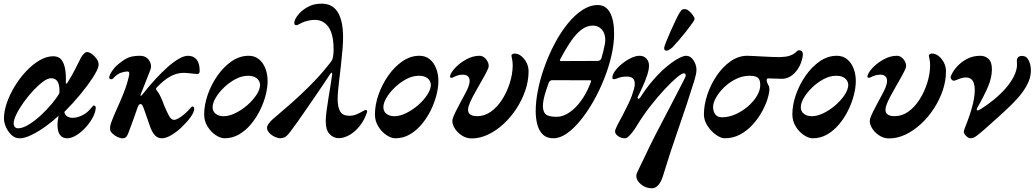

<svg xmlns="http://www.w3.org/2000/svg" viewBox="-20 -735 5604 1040"><path d="M86.7 14.2Q61.5 14.2 42.4 -3.7Q23.4 -21.6 12.4 -46.6Q1.4 -71.7 1.4 -93.1Q1.4 -132.3 17.2 -178Q33 -223.6 60.1 -268.1Q87.1 -312.6 121.8 -349.3Q156.5 -386 194.2 -408.2Q232 -430.3 268.3 -430.3Q298.5 -430.3 313.3 -410.8Q328 -391.2 333.1 -359.2Q338.3 -327.2 336.6 -288.1Q336.6 -283.5 339.4 -282.2Q342.1 -281 345.5 -287.3Q368.5 -323.6 387.6 -361.1Q406.6 -398.6 418.8 -423.2Q426.2 -435.7 434.8 -444.3Q443.4 -452.9 450.9 -452.9Q463.2 -452.9 477.7 -442.5Q492.1 -432.1 503.2 -416.6Q514.2 -401.1 514.2 -385.6Q514.2 -382 513.7 -378.8Q513.2 -375.5 512.2 -372.5Q507.4 -352.6 481.3 -312.4Q455.1 -272.3 415.3 -223.9Q375.5 -175.6 328.2 -128.3Q333.3 -109.5 346 -103.1Q358.8 -96.7 373.1 -96.7Q395.5 -96.7 421.3 -108.3Q447 -120 465.4 -140.3Q474.5 -150.4 479.9 -157Q485.4 -163.5 486.7 -163.5Q491.6 -163.5 495 -160.8Q498.5 -158.2 498.5 -152.9Q498.5 -130 483.8 -101.3Q469.1 -72.7 445.6 -46.5Q422.1 -20.4 395 -3.2Q367.9 14 343.9 14Q319.4 14 306 -2.9Q292.5 -19.8 291.7 -51.7Q290.9 -64.6 292.6 -78.6Q294.2 -92.6 297.4 -108.1Q265.9 -78.2 226.7 -49.9Q187.5 -21.7 150.2 -3.8Q112.9 14.2 86.7 14.2ZM77.6 -40Q101.9 -40 133.8 -59Q165.7 -78 199.6 -108.9Q233.4 -139.8 262.8 -175.3Q273.6 -189 283.8 -202.7Q294.1 -216.4 301.7 -230.4Q304.1 -270 293.2 -290.6Q282.3 -311.2 256.7 -311.2Q237.8 -311.2 212.1 -291.9Q186.4 -272.7 158.8 -243Q131.1 -213.2 107.3 -179.6Q83.4 -146.1 68.8 -115.9Q54.1 -85.8 54.1 -67.2Q54.1 -54.5 60.4 -47.2Q66.8 -40 77.6 -40Z M643.2 14.2Q631.6 14.2 615.8 6.7Q599.9 -0.7 588 -12.7Q576.2 -24.6 576.2 -36.3Q576.2 -43.2 576.6 -48.4Q577 -53.5 578.6 -59.3Q580.2 -65.1 582.7 -72.4Q594.8 -105.1 612.7 -144.6Q630.7 -184.1 649.1 -229.4Q667.5 -274.6 678.4 -322.7Q681.1 -334.8 679.8 -341.3Q678.5 -347.8 668.5 -347.8Q658.4 -347.8 637 -341.6Q615.6 -335.4 592.4 -310Q588.4 -305.2 580.4 -305.8Q572.3 -306.4 571.5 -315Q571.5 -322.6 577.7 -334.6Q583.9 -346.6 593.3 -358.9Q602.7 -371.3 609.2 -377.1Q633.6 -399.8 661.5 -416.3Q689.5 -432.9 736.6 -432.9Q762.8 -432.9 777.3 -420Q791.7 -407.2 796.2 -389.3Q800.6 -371.5 794.4 -356.2L742.4 -224.3Q739.2 -216.6 742.9 -216.3Q746.5 -216.1 750.5 -221.9Q785.7 -266.9 820.9 -305.2Q856 -343.5 888.8 -372.4Q921.6 -401.3 949.7 -417.1Q977.9 -432.9 998.4 -432.9Q1028.1 -432.9 1044.9 -412.5Q1061.8 -392.2 1061.6 -351Q1061.6 -334.3 1048.1 -334.3Q1041.5 -334.3 1032.3 -335.4Q1023 -336.5 1013.2 -337.5Q1001.9 -338.5 992.3 -339.5Q982.6 -340.5 977.1 -340.5Q956.1 -340.5 937.3 -335.3Q918.6 -330.1 900.7 -320Q882.9 -310 865.5 -295.5Q848.2 -281 829.1 -261.6Q825.1 -257.6 825.1 -254.3Q825 -251 829.4 -244.9Q841.7 -229.6 851.6 -207.8Q861.5 -186 869.8 -162.2Q882 -133.3 894.4 -109.5Q906.8 -85.7 922.6 -85.7Q933.1 -85.7 948.5 -94.9Q963.9 -104 979 -117.1Q994.1 -130.2 1002.2 -139.6Q1011.5 -150.1 1015.6 -154.2Q1019.8 -158.3 1023.8 -158.3Q1028.4 -158.3 1030.1 -154Q1031.8 -149.8 1031.8 -145.1Q1031.8 -128.3 1013.3 -102Q994.9 -75.8 967 -48.8Q939.2 -21.8 909.4 -3.9Q879.6 14 857 14Q834.4 14 819.3 -1.9Q804.2 -17.8 792.6 -50.4L757.8 -150.1Q754.6 -158.7 750.8 -165.1Q747 -171.4 740.3 -171.4Q736 -171.4 732 -166.4Q728.1 -161.4 724.1 -149.3Q714.7 -120.7 701.6 -85.8Q688.4 -50.9 676.5 -17.6Q669.7 0.8 662.6 7.5Q655.4 14.2 643.2 14.2Z M1196.2 14Q1174.6 14 1148.7 -3Q1122.7 -20 1104.3 -49.7Q1085.9 -79.4 1085.9 -115.4Q1085.9 -166.5 1105.1 -221.8Q1124.4 -277.1 1157.9 -325.2Q1191.5 -373.3 1234.8 -403.1Q1278.2 -432.9 1326.7 -432.9Q1359.9 -432.9 1382.7 -414Q1405.5 -395.2 1417.6 -364Q1429.6 -332.8 1429.6 -296Q1429.6 -261.6 1419.2 -220.5Q1408.8 -179.3 1388.5 -137.9Q1368.1 -96.5 1339.4 -62.1Q1310.7 -27.8 1274.9 -6.9Q1239 14 1196.2 14ZM1191.3 -105.5Q1220.7 -105.5 1255.2 -122.4Q1289.7 -139.3 1320.2 -165.9Q1350.7 -192.5 1370 -222.4Q1389.3 -252.3 1388.9 -278Q1385.5 -300.8 1368.7 -312.7Q1351.8 -324.6 1323.7 -324.6Q1289.7 -324.6 1256 -306.7Q1222.3 -288.8 1194 -261.7Q1165.7 -234.6 1148.6 -205.8Q1131.6 -177 1131.6 -154.3Q1131.7 -131.5 1148.5 -118.5Q1165.2 -105.5 1191.3 -105.5Z M1498 13.9Q1486.1 13.9 1469.1 6.3Q1452.2 -1.3 1439.3 -14.5Q1426.5 -27.6 1426.5 -43.2Q1426.5 -53.9 1436.1 -66.3Q1445.7 -78.7 1454.2 -86.5Q1485.7 -113.8 1524.3 -146.9Q1562.9 -179.9 1604.8 -218.7Q1646.7 -257.6 1688.9 -302Q1731.2 -346.4 1769.7 -396.3Q1773.8 -402.1 1777.6 -408.3Q1781.3 -414.4 1783.3 -424.8Q1785.5 -434.4 1786.2 -444.6Q1787 -454.8 1787 -465.9Q1787 -547.9 1760.3 -587.3Q1733.5 -626.7 1685.6 -627.5Q1670.5 -627.5 1650 -623.3Q1629.5 -619.1 1611.7 -610.1Q1603.7 -605.9 1597 -602.3Q1590.3 -598.7 1585.8 -598.7Q1579.2 -598.7 1576.6 -601.6Q1574.1 -604.5 1574.1 -611.5Q1574.1 -627.2 1592.3 -651.6Q1610.6 -676.1 1643.8 -695.6Q1677 -715.2 1720.8 -715.2Q1768.1 -715.2 1795.5 -686.9Q1822.9 -658.6 1832.6 -605Q1842.3 -551.5 1835.8 -473.2Q1830.8 -418.1 1826.2 -375.9Q1821.5 -333.7 1817.4 -301.1Q1813.4 -268.6 1811.2 -243.7Q1809 -218.8 1809 -198.3Q1809 -154.6 1822.6 -131.3Q1836.3 -107.9 1872.2 -107.9Q1893.8 -107.9 1912.1 -115.9Q1930.5 -123.9 1943.3 -131.5Q1956.1 -139.1 1960.1 -139.1Q1965.7 -139.1 1967.9 -136.2Q1970.1 -133.2 1967.3 -125.1Q1953.5 -83.9 1928.4 -52.4Q1903.3 -21 1873.1 -3.8Q1842.9 13.4 1814.8 13.4Q1785.9 13.2 1765.1 -9.1Q1744.2 -31.3 1744.4 -78.6Q1744.4 -101.1 1748.8 -134Q1753.3 -166.9 1759.1 -203.4Q1764.8 -239.9 1770.5 -273.7Q1776.1 -307.5 1779.3 -332.7Q1780.3 -340 1777.1 -340.9Q1773.8 -341.8 1769.4 -335.4Q1756.7 -315.5 1735 -283.4Q1713.3 -251.3 1687.7 -213.8Q1662.1 -176.3 1636.2 -139Q1610.4 -101.6 1588.4 -70.5Q1566.4 -39.4 1552 -21Q1533.7 3.3 1521.5 8.6Q1509.3 13.9 1498 13.9Z M2121.2 14Q2099.6 14 2073.7 -3Q2047.7 -20 2029.3 -49.7Q2010.9 -79.4 2010.9 -115.4Q2010.9 -166.5 2030.1 -221.8Q2049.4 -277.1 2082.9 -325.2Q2116.5 -373.3 2159.8 -403.1Q2203.2 -432.9 2251.7 -432.9Q2284.9 -432.9 2307.7 -414Q2330.5 -395.2 2342.6 -364Q2354.6 -332.8 2354.6 -296Q2354.6 -261.6 2344.2 -220.5Q2333.8 -179.3 2313.5 -137.9Q2293.1 -96.5 2264.4 -62.1Q2235.7 -27.8 2199.9 -6.9Q2164 14 2121.2 14ZM2116.3 -105.5Q2145.7 -105.5 2180.2 -122.4Q2214.7 -139.3 2245.2 -165.9Q2275.7 -192.5 2295 -222.4Q2314.3 -252.3 2313.9 -278Q2310.5 -300.8 2293.7 -312.7Q2276.8 -324.6 2248.7 -324.6Q2214.7 -324.6 2181 -306.7Q2147.3 -288.8 2119 -261.7Q2090.7 -234.6 2073.6 -205.8Q2056.6 -177 2056.6 -154.3Q2056.7 -131.5 2073.5 -118.5Q2090.2 -105.5 2116.3 -105.5Z M2535 14.8Q2504.5 14.8 2478.5 -3.2Q2452.5 -21.2 2439.2 -46.6Q2425.9 -71.9 2432.4 -93.5Q2437.6 -108.4 2448.4 -130.6Q2459.3 -152.8 2472.6 -177.4Q2486 -202.1 2497.8 -224.2Q2509.5 -246.3 2515.5 -260.7Q2529.2 -295 2521 -312.7Q2512.8 -330.5 2488 -330.5Q2471.3 -330.5 2458.6 -326.3Q2445.9 -322.1 2438.1 -317.8Q2430.2 -313.5 2426.2 -313.5Q2420.4 -313.5 2418.5 -316Q2416.6 -318.5 2418.6 -326.3Q2424.4 -345.6 2448.7 -370.8Q2473.1 -395.9 2507.8 -414.4Q2542.5 -432.9 2577.3 -432.9Q2592.4 -432.9 2605 -422.1Q2617.5 -411.3 2623.7 -395.9Q2629.9 -380.6 2624.9 -366.2Q2618.7 -350.5 2604.3 -324.1Q2589.8 -297.8 2572.4 -268Q2555.1 -238.3 2540 -209.6Q2524.9 -180.9 2518.4 -159.7Q2510.3 -131.2 2523 -118.5Q2535.7 -105.7 2564.6 -105.7Q2605.4 -105.7 2640.1 -130.9Q2674.7 -156 2700.5 -196.8Q2726.3 -237.6 2741.3 -285.3Q2756.4 -332.9 2757.2 -378.7Q2757.2 -401.2 2753.6 -416.1Q2750 -431.1 2750.5 -435.9Q2751.9 -440.1 2757.3 -442.5Q2762.6 -445 2766.4 -445Q2786.4 -445 2803.6 -431.3Q2820.7 -417.6 2831.9 -395.7Q2843.1 -373.8 2843.1 -349.1Q2843.1 -298 2825.9 -246.6Q2808.6 -195.1 2778.2 -148Q2747.7 -100.8 2708.4 -64.4Q2669.2 -28 2624.8 -6.6Q2580.4 14.8 2535 14.8Z M2977.4 14Q2941.8 14 2921 -5.7Q2900.2 -25.4 2891 -58.9Q2881.7 -92.3 2881.7 -132.6Q2881.7 -187.1 2894.6 -250.4Q2907.5 -313.8 2931.2 -378.4Q2954.8 -442.9 2986.3 -502.1Q3017.9 -561.2 3055.6 -607.5Q3093.3 -653.8 3134.4 -680.8Q3175.5 -707.7 3218 -707.7Q3261.6 -707.7 3284 -666.9Q3306.5 -626 3306.5 -552.3Q3306.5 -498 3292.2 -435.1Q3277.9 -372.3 3252.6 -308.5Q3227.4 -244.7 3194.7 -187.1Q3161.9 -129.5 3125.2 -84.1Q3088.5 -38.8 3050.8 -12.4Q3013 14 2977.4 14ZM2995.2 -102.3Q3021.8 -102.3 3048.4 -116.5Q3075 -130.7 3099.4 -155.8Q3123.9 -180.9 3144.2 -214.5Q3164.5 -248.1 3179.2 -287.7Q3182.4 -294.9 3181.7 -297.6Q3181.1 -300.3 3175.3 -300.3L2969.2 -300.5Q2964.9 -300.5 2959.6 -296.7Q2954.4 -292.9 2952.4 -287.1Q2944.2 -264.6 2936.7 -241.2Q2929.2 -217.9 2924.9 -197.2Q2920.7 -176.6 2920.7 -161.5Q2920.7 -130.7 2935.4 -116.5Q2950.1 -102.3 2995.2 -102.3ZM3018.9 -404.2 3216.5 -405Q3233.4 -405 3238.2 -421.3Q3243.8 -440.6 3248.3 -459Q3252.8 -477.4 3255.7 -492.5Q3258.6 -507.7 3258.6 -517.7Q3258.6 -555 3239.3 -575.7Q3220 -596.4 3191.7 -596.4Q3159.4 -596.4 3130.5 -575.1Q3101.7 -553.8 3073.6 -513.1Q3045.4 -472.5 3013.8 -412.3Q3010.9 -408.1 3013.5 -406.2Q3016 -404.2 3018.9 -404.2Z M3511.7 285Q3478.7 285 3452.8 264.2Q3426.8 243.3 3426.8 217.5Q3426.8 211.3 3428.7 206.3Q3430.6 201.4 3433.7 193.8Q3436.8 188.1 3441.2 178.5Q3445.7 168.8 3451.4 156.9Q3457.2 145 3463.6 132Q3470 119 3476.5 105.1Q3482.9 91.2 3489.3 78.1Q3495.7 65 3501.1 53.6Q3511.5 31.6 3529.4 -2.8Q3547.4 -37.3 3568.7 -78.3Q3590 -119.2 3611.5 -160.4Q3633 -201.5 3651.2 -236.9Q3669.4 -272.2 3681 -294.7Q3692.6 -317.1 3693.4 -319.9Q3695 -327.6 3692.8 -332.8Q3690.6 -338 3684 -338Q3673.5 -338 3645.5 -314.7Q3617.5 -291.4 3580 -251.1Q3542.4 -210.8 3502.8 -160.1Q3463.2 -109.3 3429.6 -54.2Q3421.2 -40.1 3409.7 -24.5Q3398.3 -8.8 3386.5 2.6Q3374.7 14 3364.4 14Q3342.6 14 3324.7 -0.2Q3306.8 -14.3 3313.2 -32.4Q3321.5 -54.1 3336.5 -80.7Q3351.4 -107.2 3362.5 -130.5Q3374.1 -152.6 3384.5 -174.3Q3394.9 -196 3402.1 -215.7Q3409.3 -235.4 3413.8 -251.9Q3418.4 -268.3 3418.4 -280.5Q3418.4 -320.3 3376.5 -320.3Q3348.6 -320.3 3330.4 -313.1Q3312.1 -306 3306.3 -306Q3302.1 -306 3299.5 -307.7Q3296.9 -309.3 3296.9 -313.9Q3296.9 -330.3 3311.4 -350.5Q3325.9 -370.7 3348.8 -389.3Q3371.8 -407.9 3397.5 -420.4Q3423.2 -432.9 3444.8 -432.9Q3467.5 -432.9 3481.5 -417.6Q3495.5 -402.4 3495.5 -380.4Q3495.5 -358.7 3486.2 -329.9Q3476.9 -301 3463.2 -270.3Q3449.6 -239.5 3435 -210.8Q3432.3 -205.4 3434.1 -202.6Q3436 -199.7 3437.1 -199.7Q3444 -199.7 3451 -211.6Q3483.5 -261.9 3519.3 -303Q3555.1 -344 3589.8 -373Q3624.5 -401.9 3652.7 -417.4Q3680.8 -432.9 3696.5 -432.9Q3720.5 -432.9 3736.5 -408.1Q3752.5 -383.4 3752.5 -357Q3752.5 -345.5 3749.4 -330.5Q3746.3 -315.5 3742.1 -302.6Q3701.5 -171.3 3655.7 -40.5Q3609.8 90.3 3570.4 220.2Q3561.5 249.6 3545.9 267.3Q3530.2 285 3511.7 285ZM3589.7 -460.6Q3581.7 -460.6 3579.3 -466.2Q3576.9 -471.7 3577.9 -478.2Q3579.5 -486.7 3589.4 -511.5Q3599.3 -536.2 3612.9 -566.8Q3626.6 -597.4 3639.6 -624.7Q3652.7 -652 3660.3 -664.8Q3667.8 -676.5 3672.6 -681.1Q3677.5 -685.7 3688.6 -685.7Q3700.1 -685.7 3712.5 -675.2Q3724.9 -664.7 3733.6 -652.1Q3742.3 -639.5 3742.3 -632.3Q3742.3 -627 3728.9 -608Q3715.5 -588.9 3695.7 -563.8Q3675.9 -538.7 3656.2 -515.9Q3636.6 -493.2 3623.3 -479.7Q3616.7 -473.1 3607.4 -466.9Q3598.1 -460.6 3589.7 -460.6Z M3905.7 14Q3885 14 3858.4 -4.8Q3831.7 -23.6 3812.3 -53.4Q3792.9 -83.2 3792.9 -115.4Q3792.9 -166.5 3811.2 -221.8Q3829.5 -277.1 3862.2 -325.2Q3894.8 -373.3 3937.3 -403.1Q3979.7 -432.9 4028.2 -432.9Q4040.9 -432.9 4064.1 -431.5Q4087.4 -430.2 4113.3 -428.8Q4139.3 -427.4 4163.3 -426.5Q4187.3 -425.6 4202.2 -425.6Q4236.5 -426.4 4255.4 -432.5Q4274.4 -438.7 4283.5 -446Q4292 -452.8 4297.2 -457.8Q4302.4 -462.8 4307.7 -462.8Q4320.9 -462.8 4326.3 -452.8Q4331.7 -442.8 4325.2 -415.9Q4320.3 -395.3 4310.6 -376.4Q4300.9 -357.5 4286.6 -341.9Q4272.2 -326.3 4254.1 -317.2Q4236 -308.2 4215.7 -308.2Q4209.9 -308.2 4199.7 -308.7Q4189.5 -309.2 4178.2 -309.3Q4167 -309.4 4156.6 -309.9Q4146.3 -310.4 4140.8 -310.4Q4132.4 -310.4 4133 -300.5Q4132.5 -290 4140 -277.8Q4147.5 -265.7 4147.5 -252.8Q4147.5 -231.3 4137 -197.8Q4126.5 -164.3 4106 -127.7Q4085.5 -91.1 4055.8 -58.7Q4026.1 -26.4 3988.5 -6.2Q3951 14 3905.7 14ZM3891.5 -99.7Q3927.4 -99.7 3963.8 -115.9Q4000.1 -132.1 4030.7 -158.3Q4061.2 -184.4 4079.6 -214.8Q4098 -245.2 4098 -274.7Q4098 -303.9 4084.6 -314.2Q4071.2 -324.6 4041.2 -324.6Q4002.4 -324.6 3966.7 -307.1Q3930.9 -289.6 3902.9 -262.6Q3874.9 -235.6 3858.7 -206.7Q3842.5 -177.8 3842.5 -155.2Q3842.7 -132.3 3854 -116Q3865.4 -99.7 3891.5 -99.7Z M4382.2 14Q4360.6 14 4334.7 -3Q4308.7 -20 4290.3 -49.7Q4271.9 -79.4 4271.9 -115.4Q4271.9 -166.5 4291.1 -221.8Q4310.4 -277.1 4343.9 -325.2Q4377.5 -373.3 4420.8 -403.1Q4464.2 -432.9 4512.7 -432.9Q4545.9 -432.9 4568.7 -414Q4591.5 -395.2 4603.6 -364Q4615.6 -332.8 4615.6 -296Q4615.6 -261.6 4605.2 -220.5Q4594.8 -179.3 4574.5 -137.9Q4554.1 -96.5 4525.4 -62.1Q4496.7 -27.8 4460.9 -6.9Q4425 14 4382.2 14ZM4377.3 -105.5Q4406.7 -105.5 4441.2 -122.4Q4475.7 -139.3 4506.2 -165.9Q4536.7 -192.5 4556 -222.4Q4575.3 -252.3 4574.9 -278Q4571.5 -300.8 4554.7 -312.7Q4537.8 -324.6 4509.7 -324.6Q4475.7 -324.6 4442 -306.7Q4408.3 -288.8 4380 -261.7Q4351.7 -234.6 4334.6 -205.8Q4317.6 -177 4317.6 -154.3Q4317.7 -131.5 4334.5 -118.5Q4351.2 -105.5 4377.3 -105.5Z M4796 14.8Q4765.5 14.8 4739.5 -3.2Q4713.5 -21.2 4700.2 -46.6Q4686.9 -71.9 4693.4 -93.5Q4698.6 -108.4 4709.4 -130.6Q4720.3 -152.8 4733.6 -177.4Q4747 -202.1 4758.8 -224.2Q4770.5 -246.3 4776.5 -260.7Q4790.2 -295 4782 -312.7Q4773.8 -330.5 4749 -330.5Q4732.3 -330.5 4719.6 -326.3Q4706.9 -322.1 4699.1 -317.8Q4691.2 -313.5 4687.2 -313.5Q4681.4 -313.5 4679.5 -316Q4677.6 -318.5 4679.6 -326.3Q4685.4 -345.6 4709.7 -370.8Q4734.1 -395.9 4768.8 -414.4Q4803.5 -432.9 4838.3 -432.9Q4853.4 -432.9 4866 -422.1Q4878.5 -411.3 4884.7 -395.9Q4890.9 -380.6 4885.9 -366.2Q4879.7 -350.5 4865.3 -324.1Q4850.8 -297.8 4833.4 -268Q4816.1 -238.3 4801 -209.6Q4785.9 -180.9 4779.4 -159.7Q4771.3 -131.2 4784 -118.5Q4796.7 -105.7 4825.6 -105.7Q4866.4 -105.7 4901.1 -130.9Q4935.7 -156 4961.5 -196.8Q4987.3 -237.6 5002.3 -285.3Q5017.4 -332.9 5018.2 -378.7Q5018.2 -401.2 5014.6 -416.1Q5011 -431.1 5011.5 -435.9Q5012.9 -440.1 5018.3 -442.5Q5023.6 -445 5027.4 -445Q5047.4 -445 5064.6 -431.3Q5081.7 -417.6 5092.9 -395.7Q5104.1 -373.8 5104.1 -349.1Q5104.1 -298 5086.9 -246.6Q5069.6 -195.1 5039.2 -148Q5008.7 -100.8 4969.4 -64.4Q4930.2 -28 4885.8 -6.6Q4841.4 14.8 4796 14.8Z M5234.4 14Q5228.9 14 5220.1 7.5Q5211.2 1.1 5205.2 -8.2Q5199.2 -17.5 5201.2 -25.3Q5204.7 -38.8 5209.5 -50Q5214.3 -61.3 5219.8 -76.6Q5246.4 -146.7 5255.7 -200.4Q5265 -254.1 5254.7 -284.8Q5244.3 -315.5 5211.3 -315.5Q5198.3 -315.5 5184.8 -311.1Q5171.4 -306.6 5161.4 -302.2Q5151.4 -297.7 5146.5 -297.7Q5139.9 -297.7 5133.2 -305.6Q5126.4 -313.4 5131.3 -324.5Q5141.2 -349 5163.5 -374Q5185.7 -399 5218.2 -416Q5250.6 -432.9 5290.2 -432.9Q5316.2 -432.9 5334.5 -416Q5352.8 -399 5352.8 -359.5Q5352.8 -314.9 5331.8 -265.5Q5310.8 -216.2 5272.2 -148.3Q5271.2 -145.1 5270.7 -141Q5270.1 -136.9 5274.1 -136.9Q5277.1 -136.9 5280.9 -138.1Q5284.7 -139.3 5293.9 -145.1Q5347.3 -179.8 5384 -212.9Q5420.7 -246 5443.4 -276.3Q5466.1 -306.7 5477 -333Q5487.9 -359.4 5488.7 -380.2Q5488.7 -388.7 5488.3 -396Q5488 -403.4 5488 -408.2Q5488 -417.5 5494.9 -424.9Q5501.7 -432.2 5516.1 -432.2Q5540.5 -432.2 5552.3 -407.5Q5564 -382.8 5564 -354.2Q5564 -322.7 5551.6 -293.1Q5539.1 -263.4 5516.5 -233Q5493.9 -202.5 5462.1 -171.1Q5430.3 -139.7 5391.8 -105Q5353.3 -70.2 5309.4 -31.4Q5284.4 -9.9 5268.4 2Q5252.4 14 5234.4 14Z"/></svg>

Font: EB Garamond
Style: Italic
Weight: 400
Italic angle: -17.2°
Designer: Georg Duffner and Octavio Pardo
Foundry: Georg Duffner
Version: Version 1.001